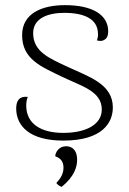

<svg xmlns="http://www.w3.org/2000/svg" viewBox="-20 -535 502 747"><path d="M226 12C380 12 419 -59 419 -117C419 -209 324 -237 243 -275C173 -308 109 -333 109 -406C109 -465 168 -485 230 -485C310 -485 359 -460 361 -407C362 -398 361 -388 357 -378C367 -375 375 -375 382 -378C396 -384 401 -396 401 -413C401 -476 342 -515 233 -515C143 -515 66 -483 66 -398C66 -304 142 -275 220 -237C296 -200 376 -181 376 -109C376 -50 314 -18 226 -18C141 -18 83 -52 82 -123C82 -138 84 -147 88 -158C56 -162 43 -144 43 -113C43 -46 94 12 226 12ZM220 192C269 152 280 115 280 87C280 43 255 34 237 34C208 34 195 59 195 73C211 79 227 89 227 117C227 139 218 157 199 177C204 183 210 189 220 192Z"/></svg>

Font: Arima Koshi ExtraLight
Style: Regular
Weight: 275
Designer: Joana Correia and Natanael Gama
Foundry: NDISCOVER
Version: Version 1.019;PS 001.019;hotconv 1.0.88;makeotf.lib2.5.64775